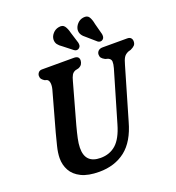

<svg xmlns="http://www.w3.org/2000/svg" viewBox="-161 -1040 1080 1180"><g transform="rotate(-20 379.0 -450.5)"><path d="M490 -224 587.5 -556Q594.5 -581 593.8 -597.5Q593 -614 574.5 -622.5L556.5 -627.5Q540 -636.5 533.8 -644.8Q527.5 -653 527.5 -666Q527.5 -680 537.5 -690Q547.5 -700 566.5 -700H727Q743 -700 750.8 -691.5Q758.5 -683 758.5 -670Q758.5 -653 749.5 -643.8Q740.5 -634.5 723 -626.5L707 -622Q685.5 -613 676 -597.2Q666.5 -581.5 658.5 -551.5L560.5 -216Q527.5 -96.5 457.8 -42.2Q388 12 286.5 12Q214.5 12 169.8 -10Q125 -32 104.8 -69Q84.5 -106 85 -150.5Q85.5 -185 96 -226.8Q106.5 -268.5 116 -305L187.5 -562.5Q193.5 -585.5 191 -603.5Q188.5 -621.5 177.5 -627.5L161 -633Q148 -642 143 -649.2Q138 -656.5 138 -669.5Q138.5 -681.5 146.8 -690.8Q155 -700 169.5 -700H378.5Q412.5 -700 412 -671Q411.5 -658.5 405.2 -647.5Q399 -636.5 382.5 -629.5L361 -624.5Q345.5 -618.5 337.5 -604.8Q329.5 -591 323.5 -567L250.5 -305Q238.5 -260 231.5 -227.2Q224.5 -194.5 224 -168Q222 -65.5 323.5 -65.5Q383.5 -65.5 424.5 -102Q465.5 -138.5 490 -224ZM571.5 -851 591 -777.5Q592.5 -767.5 591.2 -759.2Q590 -751 582 -744Q574.5 -738 565.5 -738.5Q556.5 -739 549.5 -744.5L494 -793Q474.5 -807.5 466 -821.8Q457.5 -836 459 -854.5Q462 -875 477.8 -892Q493.5 -909 516 -912.5Q543.5 -917 554.8 -899.2Q566 -881.5 571.5 -851ZM413 -851 435.5 -778.5Q437.5 -769 436.8 -760.5Q436 -752 428.5 -745Q413 -732 395.5 -744L337.5 -789.5Q317.5 -803 308 -816Q298.5 -829 299 -848Q300 -868.5 315.5 -886.2Q331 -904 353.5 -908.5Q381 -914.5 393.5 -897.5Q406 -880.5 413 -851Z"/></g></svg>

Font: Fraunces 144pt SuperSoft SemiBold
Style: Italic
Weight: 600
Italic angle: -16°
Version: Version 1.000;[b76b70a41]